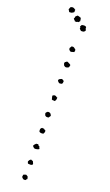

<svg xmlns="http://www.w3.org/2000/svg" viewBox="-179 -961 577 1004"><g transform="rotate(20 109.5 -459.0)"><path d="M126 -722.7Q127 -717.8 126 -715.3Q125 -712.9 125 -709Q114.3 -706.1 111.3 -705.1Q108.4 -704.1 106.4 -704.1Q94.7 -710 94.7 -717.8Q94.7 -722.7 97.2 -725.1Q99.6 -727.5 101.6 -732.4Q110.4 -734.4 116.2 -730.5Q122.1 -726.6 126 -722.7ZM128.9 -637.7Q126 -627.9 126 -625Q118.2 -620.1 116.2 -620.1Q110.4 -618.2 106 -620.1Q101.6 -622.1 99.6 -624Q93.8 -634.8 95.2 -636.7Q96.7 -638.7 95.7 -642.6Q99.6 -643.6 102.1 -646.5Q104.5 -649.4 109.4 -649.4Q119.1 -644.5 123 -642.6Q127 -640.6 128.9 -637.7ZM121.1 -531.2Q113.3 -528.3 105.5 -529.3Q100.6 -533.2 97.2 -537.1Q93.8 -541 97.7 -547.9Q111.3 -556.6 115.7 -553.7Q120.1 -550.8 125 -547.9Q125 -540 124 -536.6Q123 -533.2 121.1 -531.2ZM99.6 -435.5Q98.6 -441.4 96.7 -446.8Q94.7 -452.1 95.7 -457Q99.6 -459 102.5 -460.4Q105.5 -461.9 110.4 -460.9Q114.3 -460 116.7 -457.5Q119.1 -455.1 123 -455.1Q123 -446.3 121.6 -442.4Q120.1 -438.5 117.2 -433.6Q111.3 -434.6 107.9 -434.1Q104.5 -433.6 99.6 -435.5ZM116.2 -341.8Q108.4 -339.8 103.5 -340.8Q97.7 -343.8 97.2 -343.8Q96.7 -343.8 94.7 -347.7Q90.8 -356.4 92.8 -359.4Q95.7 -364.3 98.1 -365.2Q100.6 -366.2 100.6 -368.2Q108.4 -369.1 110.4 -368.2Q112.3 -367.2 117.2 -365.2Q118.2 -361.3 120.6 -359.9Q123 -358.4 123 -355.5Q123 -350.6 120.6 -348.6Q118.2 -346.7 116.2 -341.8ZM101.6 -278.3Q102.5 -280.3 106.4 -278.3Q110.4 -276.4 112.3 -279.3Q118.2 -273.4 119.6 -273.4Q121.1 -273.4 123 -272.5Q125 -265.6 123 -261.2Q121.1 -256.8 119.1 -252.9Q113.3 -251 106.4 -251.5Q99.6 -252 95.7 -255.9Q93.8 -262.7 94.7 -269Q95.7 -275.4 101.6 -278.3ZM113.3 -191.4Q116.2 -183.6 123 -182.6Q124 -172.9 125.5 -172.9Q127 -172.9 127.9 -170.9Q122.1 -168 121.1 -166.5Q120.1 -165 118.2 -166Q113.3 -164.1 109.4 -163.6Q105.5 -163.1 100.6 -164.1Q93.8 -168.9 91.8 -171.9Q89.8 -174.8 89.8 -175.8Q94.7 -184.6 97.2 -186Q99.6 -187.5 101.6 -191.4Q104.5 -189.5 107.4 -190.9Q110.4 -192.4 113.3 -191.4ZM105.5 -103.5Q112.3 -99.6 116.2 -99.6Q121.1 -90.8 122.1 -86.9Q123 -83 121.1 -81.1Q116.2 -77.1 110.4 -77.1Q104.5 -77.1 96.7 -78.1Q95.7 -82 94.2 -83.5Q92.8 -85 92.8 -89.8Q98.6 -100.6 101.1 -101.1Q103.5 -101.6 105.5 -103.5ZM92.8 -14.6Q101.6 -18.6 102.1 -19Q102.5 -19.5 105.5 -19.5Q108.4 -21.5 110.8 -19Q113.3 -16.6 117.2 -15.6Q121.1 -7.8 120.6 -5.4Q120.1 -2.9 122.1 -2Q120.1 1 117.7 2Q115.2 2.9 115.2 6.8Q105.5 9.8 100.1 5.9Q94.7 2 91.8 -2.9Q92.8 -4.9 92.8 -8.3Q92.8 -11.7 92.8 -14.6ZM28.3 -896.5Q26.4 -899.4 24.4 -903.3Q22.5 -907.2 20.5 -909.2Q24.4 -918.9 25.4 -921.4Q26.4 -923.8 30.3 -924.8Q38.1 -927.7 43.9 -924.8Q49.8 -921.9 54.7 -918Q52.7 -914.1 53.7 -910.2Q54.7 -906.2 52.7 -904.3Q42 -896.5 37.6 -897Q33.2 -897.5 28.3 -896.5ZM62.5 -874Q66.4 -877 66.4 -885.7Q69.3 -887.7 71.3 -890.1Q73.2 -892.6 77.1 -894.5Q82 -893.6 86.4 -892.1Q90.8 -890.6 95.7 -888.7Q97.7 -882.8 97.7 -879.9Q97.7 -877 98.6 -871.1Q95.7 -870.1 94.7 -866.2Q93.8 -862.3 88.9 -864.3Q84 -861.3 80.6 -860.8Q77.1 -860.4 72.3 -861.3Q70.3 -866.2 67.4 -867.7Q64.5 -869.1 62.5 -874ZM113.3 -855.5Q121.1 -857.4 127.9 -857.4Q134.8 -857.4 138.7 -852.5Q137.7 -845.7 139.6 -843.3Q141.6 -840.8 142.6 -834Q140.6 -832 138.7 -829.6Q136.7 -827.1 133.8 -826.2Q130.9 -824.2 127.4 -825.2Q124 -826.2 121.1 -824.2Q112.3 -830.1 112.3 -832.5Q112.3 -835 109.4 -834Q110.4 -835.9 110.4 -840.3Q110.4 -844.7 106.4 -846.7Q110.4 -848.6 110.8 -851.1Q111.3 -853.5 113.3 -855.5Z"/></g></svg>

Font: Codystar
Style: Light
Weight: 300
Version: Version 1.000